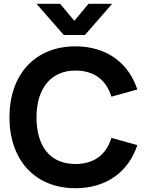

<svg xmlns="http://www.w3.org/2000/svg" viewBox="-20 -980 786 1015"><path d="M173 -960 317 -795H429L573 -960H448L373 -870L298 -960ZM379 15C544 15 660 -73 706 -213L569 -251C542 -164 479 -113 379 -113C242 -113 173 -210 173 -360C173 -510 247 -607 379 -607C479 -607 542 -556 569 -469L706 -507C660 -647 544 -735 379 -735C163 -735 30 -584 30 -360C30 -136 163 15 379 15Z"/></svg>

Font: Vela Sans ExtBd
Style: Regular
Weight: 800
Designer: Principal design: Mikhail Sharanda - project Manrope.
Design modification: Ravid Balaliev
Foundry: Mikhail Sharanda
Version: Version 1.001